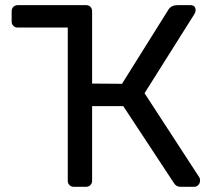

<svg xmlns="http://www.w3.org/2000/svg" viewBox="-20 -720 831 740"><path d="M24.9 -637.2V-675.8Q24.9 -687 31.5 -693.6Q38.1 -700.2 47.9 -700.2H311Q322.3 -700.2 328.6 -693.6Q335 -687 335 -675.8V-397.9L450.2 -397L629.9 -684.1Q641.1 -700.2 664.1 -700.2H713.9Q733.9 -700.2 733.9 -680.2Q733.9 -674.3 730 -667L537.1 -360.8L749 -35.2Q751 -31.7 751 -23.9Q751 -14.2 744.4 -7.1Q737.8 0 729 0H675.8Q658.7 0 649.9 -15.1L455.1 -311H335V-22.9Q335 -13.2 328.4 -6.6Q321.8 0 311 0H264.2Q254.4 0 247.8 -6.6Q241.2 -13.2 241.2 -22.9V-613.8H47.9Q38.1 -613.8 31.5 -620.4Q24.9 -627 24.9 -637.2Z"/></svg>

Font: Rubik AZ
Style: Regular
Weight: 400
Designer: Hubert and Fischer
Foundry: Hubert & Fischer
Version: Version 2.000